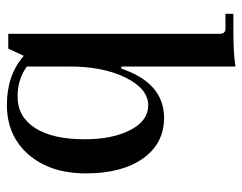

<svg xmlns="http://www.w3.org/2000/svg" viewBox="-93 -598 703 557"><g transform="rotate(90 258.5 -319.5)"><path d="M284 12Q198 12 142 -37L121 8H78V-606Q78 -622 63 -622H20V-645H67Q135 -645 173 -651V-320H179Q221 -444 322 -444Q396 -444 439.5 -383Q483 -322 483 -217Q483 -114 428.5 -51Q374 12 284 12ZM260 -19Q319 -19 351.5 -70Q384 -121 384 -213Q384 -295 357 -346.5Q330 -398 286 -398Q237 -398 204.5 -331Q172 -264 173 -165V-46Q210 -19 260 -19Z"/></g></svg>

Font: Arapey
Style: Regular
Weight: 400
Designer: Eduardo Rodriguez Tunni
Foundry: Eduardo Rodriguez Tunni
Version: Version 4.000